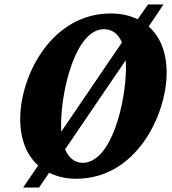

<svg xmlns="http://www.w3.org/2000/svg" viewBox="-20 -785 768 855"><path d="M83 50H154L199 -16C234 2 275 11 319 11C589 11 722 -276 722 -461C722 -556 691 -624 642 -667L708 -765H639L593 -699C557 -717 516 -725 473 -725C210 -725 70 -449 70 -255C70 -162 100 -93 150 -48ZM252 -230C252 -381 316 -655 443 -655C478 -655 506 -636 523 -596L253 -199C252 -209 252 -219 252 -230ZM348 -60C316 -60 287 -79 270 -120L540 -517C540 -507 541 -496 541 -485C541 -334 478 -60 348 -60Z"/></svg>

Font: Noto Serif Condensed Black
Style: Italic
Weight: 900
Width: 3
Italic angle: -12°
Designer: Monotype Design Team
Foundry: Monotype Imaging Inc.
Version: Version 2.013